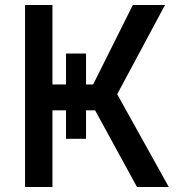

<svg xmlns="http://www.w3.org/2000/svg" viewBox="-20 -747 715 767"><path d="M243.7 -533.2H323.7V-409.7H352.1L510.7 -727.1H639.2L448.2 -370.6L654.3 0H527.3L359.9 -306.2H323.7V-192.4H243.7V-306.2H189.5V0H80.1V-727.1H189.5V-409.7H243.7Z"/></svg>

Font: Interop Med
Style: Regular
Weight: 500
Designer: Rasmus Andersson, Google, Jang Haemin
Foundry: jhaemin
Version: Version 1.007